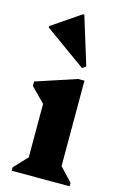

<svg xmlns="http://www.w3.org/2000/svg" viewBox="-124 -863 578 916"><g transform="rotate(15 165.5 -404.5)"><path d="M32 0V-17L110 -100L94 -72V-378L137 -303L25 -417V-439L225 -505H256V-71L241 -99L318 -17V0ZM229 -560 26 -706V-713L167 -809H174L247 -572Z"/></g></svg>

Font: Platypi Light
Style: Bold
Weight: 700
Version: Version 1.200